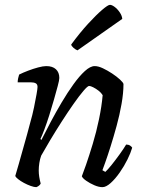

<svg xmlns="http://www.w3.org/2000/svg" viewBox="-20 -773 595 793"><path d="M130 0Q121 0 107 -5Q93 -10 79 -17.5Q65 -25 55 -33Q45 -41 43 -46Q48 -61 57 -94Q66 -127 79 -172Q92 -217 105 -267Q114 -298 120.5 -329.5Q127 -361 131 -384Q135 -407 135 -414Q135 -425 127.5 -429Q120 -433 107 -433H53Q53 -441 55 -450Q57 -459 59 -465Q75 -473 96 -481Q117 -489 137.5 -494.5Q158 -500 171 -500Q197 -500 211 -487Q225 -474 225 -451Q225 -442 218.5 -418Q212 -394 203 -362Q194 -330 183.5 -297Q173 -264 163 -237.5Q153 -211 147 -199L151 -195Q168 -229 189.5 -269.5Q211 -310 235 -350.5Q259 -391 283.5 -425Q308 -459 330.5 -479.5Q353 -500 371 -500Q386 -500 405 -491Q424 -482 443 -469.5Q462 -457 475.5 -444.5Q489 -432 490 -426Q490 -389 482 -343.5Q474 -298 461.5 -252.5Q449 -207 436.5 -167.5Q424 -128 414.5 -101.5Q405 -75 403 -70L415 -63Q425 -72 441 -92Q457 -112 474 -135.5Q491 -159 501 -176Q511 -176 517.5 -171.5Q524 -167 526 -163Q520 -142 506.5 -114.5Q493 -87 474.5 -60.5Q456 -34 437 -17Q418 0 403 0Q388 0 369.5 -8Q351 -16 336 -26.5Q321 -37 318 -45Q323 -57 335.5 -93Q348 -129 363 -178.5Q378 -228 389 -281Q400 -334 404 -380Q398 -390 387 -398.5Q376 -407 365 -412.5Q354 -418 348 -418Q342 -418 324.5 -397.5Q307 -377 283.5 -343.5Q260 -310 235 -271Q210 -232 187.5 -194.5Q165 -157 150 -130Q145 -116 142.5 -100Q140 -84 140 -69Q140 -56 142 -43Q144 -30 148 -15Q147 -12 142.5 -7.5Q138 -3 130 0ZM300 -565Q292 -568 283.5 -575.5Q275 -583 274 -589Q310 -638 343.5 -674.5Q377 -711 401.5 -732Q426 -753 434 -753Q442 -753 453.5 -744.5Q465 -736 474.5 -722Q484 -708 485 -695Z"/></svg>

Font: Texturina 12pt
Style: Italic
Weight: 400
Italic angle: -11°
Designer: Guillermo Torres Carreño
Foundry: Omnibus-Type
Version: Version 1.002